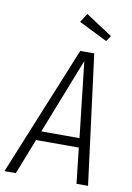

<svg xmlns="http://www.w3.org/2000/svg" viewBox="-116 -941 688 1000"><g transform="rotate(10 228.0 -440.5)"><path d="M361 0 340 -188H114L40 0H-20L260 -685H334L422 0ZM133 -237H335L290 -637ZM263 -881 404 -789 384 -759 233 -834Z"/></g></svg>

Font: Fira Sans Extra Condensed Light
Style: Italic
Weight: 300
Width: 3
Italic angle: -8°
Designer: Carrois Corporate & Edenspiekermann AG
Foundry: Carrois Corporate GbR & Edenspiekermann AG
Version: Version 4.203